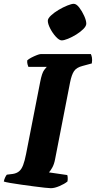

<svg xmlns="http://www.w3.org/2000/svg" viewBox="-31 -988 504 1008"><path d="M236 0Q229 0 204.5 -2.5Q180 -5 147 -9.5Q114 -14 81 -18.5Q48 -23 22.5 -27.5Q-3 -32 -11 -35Q-9 -46 -4 -56.5Q1 -67 5 -71L37 -75Q56 -78 69 -88.5Q82 -99 90.5 -121.5Q99 -144 106 -180L180 -558Q189 -605 201 -620.5Q213 -636 215 -637H118Q116 -641 113.5 -650.5Q111 -660 112 -671Q119 -678 133.5 -685.5Q148 -693 162 -698.5Q176 -704 182 -704H446Q449 -699 451.5 -686.5Q454 -674 451 -655L403 -642Q371 -634 358 -615Q345 -596 337 -556L258 -151Q253 -125 243 -107.5Q233 -90 226 -83L322 -69Q324 -65 324.5 -54Q325 -43 323 -35Q307 -22 281 -11Q255 0 236 0ZM293 -776Q280 -776 262.5 -795Q245 -814 232.5 -838.5Q220 -863 220 -879Q220 -891 236.5 -906.5Q253 -922 276.5 -936Q300 -950 322.5 -959Q345 -968 356 -968Q370 -968 385 -948.5Q400 -929 411 -904.5Q422 -880 422 -864Q422 -851 406.5 -835.5Q391 -820 369 -806.5Q347 -793 326 -784.5Q305 -776 293 -776Z"/></svg>

Font: Texturina Medium 12pt Black
Style: Italic
Weight: 900
Italic angle: -11°
Version: Version 1.002